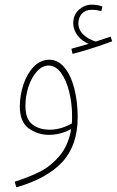

<svg xmlns="http://www.w3.org/2000/svg" viewBox="-20 -573 501 823"><path d="M313 -71Q313 50 247.5 121Q182 192 50 230L43 206Q105 186 151 163Q197 140 235 95.5Q273 51 285 -20Q240 5 189 5Q143 5 104 -22Q65 -49 65 -117Q65 -163 80 -209.5Q95 -256 124 -286.5Q153 -317 192 -317Q229 -317 256.5 -283.5Q284 -250 298.5 -193.5Q313 -137 313 -71ZM288 -44Q289 -54 289 -75Q289 -128 277 -178Q265 -228 242 -260Q219 -292 188 -292Q161 -292 138 -266.5Q115 -241 102 -201Q89 -161 89 -119Q89 -63 118.5 -40Q148 -17 193 -17Q218 -17 243 -24.5Q268 -32 288 -44ZM461 -396Q372 -363 291 -342L286 -364Q334 -377 360 -385Q331 -397 312.5 -421Q294 -445 294 -473Q294 -510 318.5 -531.5Q343 -553 373 -553Q398 -553 419 -545L414 -525Q395 -531 373 -531Q346 -531 331 -514.5Q316 -498 316 -473Q316 -445 337.5 -424.5Q359 -404 391 -395Q414 -402 454 -416Z"/></svg>

Font: Noto Sans Arabic CondThin
Style: Regular
Weight: 250
Width: 3
Designer: Nadine Chahine
Foundry: Monotype Imaging Inc.
Version: Version 1.001